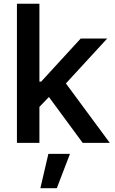

<svg xmlns="http://www.w3.org/2000/svg" viewBox="-20 -747 603 1004"><path d="M68.5 0H186.1V-188.2L235.8 -239.7L412.3 0H554L324.6 -310.7L540.5 -545.5H402L195.3 -320.3H186.1V-727.3H68.5ZM191.1 237.2H277L345.9 57.5H233Z"/></svg>

Font: Magic Ui Pro Semi Bold
Style: Regular
Weight: 600
Designer: Stefan Endress, Andreas Faust
Version: Version 1.000;FEAKit 1.0